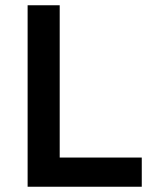

<svg xmlns="http://www.w3.org/2000/svg" viewBox="-20 -710 583 730"><path d="M85 0V-690H207V-111H519V0Z"/></svg>

Font: Oxanium SemiBold
Style: Regular
Weight: 600
Designer: Severin Meyer
Version: Version 2.000